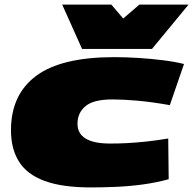

<svg xmlns="http://www.w3.org/2000/svg" viewBox="-20 -810 845 840"><path d="M378 10Q252 10 175 -18.5Q98 -47 63 -103Q28 -159 28 -240Q28 -396 138 -478Q248 -560 480 -560Q531 -560 586 -556.5Q641 -553 693 -546.5Q745 -540 785 -530L723 -350Q644 -364 581.5 -369.5Q519 -375 472 -375Q389 -375 354 -345.5Q319 -316 319 -269Q319 -182 462 -182Q501 -182 538 -184Q575 -186 618 -190.5Q661 -195 716 -204L718 -26Q664 -11 605 -3Q546 5 487.5 7.5Q429 10 378 10ZM805 -790 645 -596H339L252 -790H467L519 -729L590 -790Z"/></svg>

Font: Georama ExtraExtended Black
Style: Italic
Weight: 900
Width: 8
Italic angle: -9°
Designer: Jean-Baptiste Levee
Foundry: Production Type
Version: Version 1.000